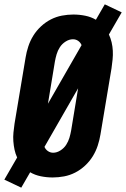

<svg xmlns="http://www.w3.org/2000/svg" viewBox="-36 -810 581 885"><path d="M62 55 -16 18 43 -84Q35 -101 31 -120Q27 -139 25.5 -159Q24 -179 26 -199Q28 -219 31 -240L82 -545Q86 -570 94.5 -596Q103 -622 117.5 -645.5Q132 -669 153 -688.5Q174 -708 198.5 -720.5Q223 -733 249.5 -738Q276 -743 302 -743Q330 -743 357 -737.5Q384 -732 406 -719L447 -790L525 -753L466 -651Q474 -634 478.5 -615Q483 -596 484 -576Q485 -556 483 -536Q481 -516 478 -495L427 -190Q423 -165 414.5 -139Q406 -113 391.5 -89.5Q377 -66 356 -46.5Q335 -27 310.5 -14.5Q286 -2 259.5 3Q233 8 207 8Q179 8 152 2.5Q125 -3 103 -16ZM185 -332 340 -602Q335 -614 324.5 -621.5Q314 -629 300 -629Q283 -629 266.5 -618.5Q250 -608 240 -592.5Q230 -577 225 -560Q220 -543 217 -526ZM209 -106Q226 -106 242.5 -116.5Q259 -127 269 -142.5Q279 -158 284 -175Q289 -192 292 -209L324 -403L169 -133Q174 -121 185 -113.5Q196 -106 209 -106Z"/></svg>

Font: Iosevka SS04 Heavy Oblique
Style: Regular
Weight: 900
Italic angle: -9°
Monospace: yes
Designer: Belleve Invis
Foundry: Belleve Invis
Version: Version 19.0.0; ttfautohint (v1.8.4)